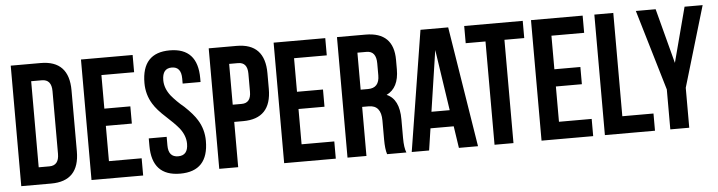

<svg xmlns="http://www.w3.org/2000/svg" viewBox="-45 -905 4153 1111"><g transform="rotate(-5 2031.5 -350.0)"><path d="M40 -700H214Q378 -700 378 -527V-173Q378 0 214 0H40ZM150 -600V-100H212Q268 -100 268 -168V-532Q268 -600 212 -600Z M558 -405H709V-305H558V-100H748V0H448V-700H748V-600H558Z M964 -708Q1126 -708 1126 -532V-510H1022V-539Q1022 -608 967 -608Q912 -608 912 -539Q912 -492 946 -448Q959 -432 980 -411L999 -393L1020 -375Q1071 -327 1093 -290Q1127 -235 1127 -168Q1127 8 963 8Q799 8 799 -168V-211H903V-161Q903 -93 960 -93Q1017 -93 1017 -161Q1017 -208 983 -252Q970 -268 949 -289L930 -307L910 -326Q858 -373 836 -410Q802 -465 802 -532Q802 -708 964 -708Z M1352 -700Q1516 -700 1516 -527V-436Q1516 -263 1352 -263H1300V0H1190V-700ZM1300 -600V-363H1352Q1406 -363 1406 -429V-534Q1406 -600 1352 -600Z M1677 -405H1828V-305H1677V-100H1867V0H1567V-700H1867V-600H1677Z M2165 0Q2155 -30 2155 -86V-196Q2155 -285 2083 -285H2045V0H1935V-700H2101Q2264 -700 2264 -539V-484Q2264 -376 2192 -342Q2265 -311 2265 -193V-85Q2265 -28 2277 0ZM2045 -600V-385H2088Q2154 -385 2154 -459V-528Q2154 -600 2098 -600Z M2693 0H2582L2563 -127H2428L2409 0H2308L2420 -700H2581ZM2442 -222H2548L2495 -576Z M2674 -700H3014V-600H2899V0H2789V-600H2674Z M3172 -405H3323V-305H3172V-100H3362V0H3062V-700H3362V-600H3172Z M3430 -700H3540V-100H3721V0H3430Z M3810 -232 3671 -700H3786L3870 -381L3954 -700H4059L3920 -232V0H3810Z"/></g></svg>

Font: Adderley Bold
Style: Regular
Weight: 700
Designer: gorohovskiy
Version: Version 1.003 November 13, 2017